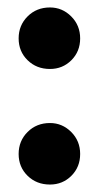

<svg xmlns="http://www.w3.org/2000/svg" viewBox="-20 -495 265 515"><path d="M114 -310Q148 -310 171.5 -333.5Q195 -357 195 -392Q195 -427 171 -451Q147 -475 114 -475Q78 -475 54 -451Q30 -427 30 -392Q30 -357 54 -333.5Q78 -310 114 -310ZM114 0Q148 0 171.5 -23.5Q195 -47 195 -82Q195 -117 171 -141Q147 -165 114 -165Q78 -165 54 -141Q30 -117 30 -82Q30 -47 54 -23.5Q78 0 114 0Z"/></svg>

Font: Catamaran Thin ExtraBold
Style: Regular
Weight: 800
Version: Version 2.000